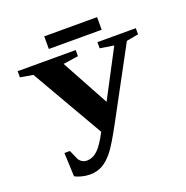

<svg xmlns="http://www.w3.org/2000/svg" viewBox="-139 -911 1012 1047"><g transform="rotate(-20 367.0 -387.5)"><path d="M28.3 -619.1V-654.8H365.2V-619.1L277.3 -606.4L426.8 -332L571.3 -606.4L491.2 -619.1V-654.8H713.9V-619.1L644.5 -606.4L431.6 -211.9Q373 -103 343 -64.9Q313 -26.9 280.8 -8.5Q248.5 9.8 207.5 9.8Q183.6 9.8 159.2 3.4Q134.8 -2.9 121.1 -11.2L115.2 -148.4H147L172.4 -91.3Q189.9 -67.4 216.3 -67.4Q251.5 -67.4 280.3 -94.7Q309.1 -122.1 343.3 -188.5L102.1 -606.4ZM229.5 -710.4V-783.7H536.1V-710.4Z"/></g></svg>

Font: Tinos
Style: Bold
Weight: 700
Designer: Steve Matteson
Foundry: Monotype Imaging Inc.
Version: Version 1.23